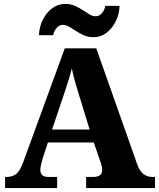

<svg xmlns="http://www.w3.org/2000/svg" viewBox="-20 -961 812 981"><path d="M6 0V-57H15Q41 -57 60.5 -70.5Q80 -84 97 -128L311 -714H472L679 -127Q692 -88 712 -72.5Q732 -57 758 -57H772V0H420V-57H460Q475 -57 488.5 -64.5Q502 -72 502 -92Q502 -105 498.5 -118Q495 -131 492 -138L459 -233H225L199 -155Q196 -143 191 -124.5Q186 -106 186 -93Q186 -57 226 -57H272V0ZM246 -299H438L383 -478Q374 -507 364 -542Q354 -577 347 -611Q339 -579 328 -544.5Q317 -510 307 -480ZM458 -771Q431 -771 409 -780.5Q387 -790 368.5 -802.5Q350 -815 333.5 -824.5Q317 -834 301 -834Q282 -834 268.5 -817.5Q255 -801 252 -781H179Q181 -826 199.5 -862Q218 -898 247.5 -919.5Q277 -941 313 -941Q340 -941 362 -931.5Q384 -922 402.5 -909.5Q421 -897 437 -887.5Q453 -878 469 -878Q488 -878 501.5 -894.5Q515 -911 518 -931H591Q589 -886 570.5 -850Q552 -814 523 -792.5Q494 -771 458 -771Z"/></svg>

Font: Noto Serif Tamil ExtraBold
Style: Italic
Weight: 800
Italic angle: -12°
Designer: Indian Type Foundry, Tom Grace, and the Monotype Design Team
Foundry: Monotype Imaging Inc.
Version: Version 2.003; ttfautohint (v1.8.4.7-5d5b)